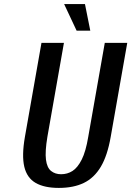

<svg xmlns="http://www.w3.org/2000/svg" viewBox="-20 -910 643 940"><path d="M268 10Q197 10 154.5 -14.5Q112 -39 99 -93.5Q86 -148 102 -240L183 -700H293L212 -240Q200 -168 205 -128.5Q210 -89 230 -73Q250 -57 279 -57Q310 -57 335 -73Q360 -89 380 -128.5Q400 -168 412 -240L493 -700H603L522 -240Q506 -148 473.5 -93.5Q441 -39 390.5 -14.5Q340 10 268 10ZM355 -760 294 -890H396L422 -760Z"/></svg>

Font: Cuprum SemiBold
Style: Italic
Weight: 600
Italic angle: -10°
Version: Version 3.000